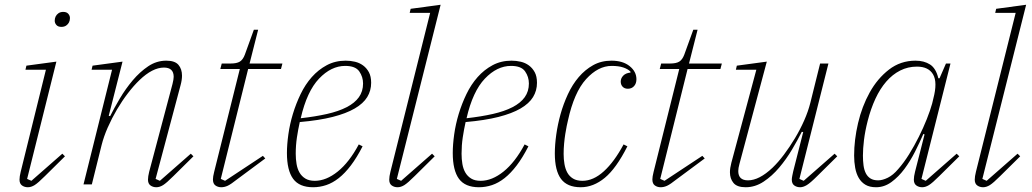

<svg xmlns="http://www.w3.org/2000/svg" viewBox="-20 -775 4337 807"><path d="M97 12Q83 12 72.5 4.5Q62 -3 62 -20Q62 -33 67 -53L173 -482H87L91 -499L217 -516L94 -23L112 -15L242 -129L253 -118L169 -35Q140 -6 125.5 3Q111 12 97 12ZM238 -662Q224 -662 217 -670Q210 -678 210 -688Q210 -698 214 -706Q218 -714 226 -719.5Q234 -725 246 -725Q260 -725 267 -717Q274 -709 274 -699Q274 -689 270 -681Q266 -673 258 -667.5Q250 -662 238 -662Z M637 12Q623 12 612.5 4.5Q602 -3 602 -20Q602 -33 607 -53L705 -422Q710 -442 710 -452Q710 -491 669 -491Q621 -491 566 -438Q542 -415 517.5 -383Q493 -351 471.5 -314.5Q450 -278 433 -239.5Q416 -201 407 -165L366 0H331L451 -482H365L369 -499L495 -516L437 -288L443 -287Q460 -321 484 -361.5Q508 -402 538 -437.5Q568 -473 603 -496.5Q638 -520 679 -520Q715 -520 730 -502.5Q745 -485 745 -457Q745 -439 739 -417L634 -23L652 -15L782 -129L793 -118L709 -35Q680 -6 665.5 3Q651 12 637 12Z M910 12Q896 12 885.5 4.5Q875 -3 875 -21Q875 -32 880 -52L988 -485H906L912 -508H949Q975 -508 988 -516Q1001 -524 1009 -545L1047 -650H1065L1029 -508H1167L1161 -485H1023L908 -23L926 -15L1085 -120L1095 -109L979 -23Q950 0 936.5 6Q923 12 910 12Z M1296 12Q1238 12 1212 -23.5Q1186 -59 1186 -132Q1186 -167 1192 -210Q1198 -253 1211 -296Q1224 -339 1243.5 -379.5Q1263 -420 1290.5 -451Q1318 -482 1353.5 -501Q1389 -520 1433 -520Q1453 -520 1472 -515.5Q1491 -511 1506 -500Q1521 -489 1530.5 -471.5Q1540 -454 1540 -427Q1540 -394 1523.5 -367Q1507 -340 1471 -319Q1435 -298 1378 -283.5Q1321 -269 1240 -262Q1233 -231 1228 -197.5Q1223 -164 1223 -129Q1223 -106 1226.5 -85.5Q1230 -65 1239 -49.5Q1248 -34 1263.5 -24.5Q1279 -15 1303 -15Q1351 -15 1399.5 -54Q1448 -93 1488 -168L1504 -160Q1480 -113 1455 -80Q1430 -47 1404 -26.5Q1378 -6 1351 3Q1324 12 1296 12ZM1244 -278Q1306 -285 1354.5 -296Q1403 -307 1437 -324.5Q1471 -342 1488.5 -366.5Q1506 -391 1506 -424Q1506 -452 1490 -475Q1474 -498 1431 -498Q1372 -498 1321 -444.5Q1270 -391 1244 -278Z M1651 12Q1637 12 1626.5 4.5Q1616 -3 1616 -20Q1616 -33 1621 -53L1788 -721H1702L1706 -738L1832 -755L1648 -23L1666 -15L1796 -129L1807 -118L1723 -35Q1694 -6 1679.5 3Q1665 12 1651 12Z M1993 12Q1935 12 1909 -23.5Q1883 -59 1883 -132Q1883 -167 1889 -210Q1895 -253 1908 -296Q1921 -339 1940.5 -379.5Q1960 -420 1987.5 -451Q2015 -482 2050.5 -501Q2086 -520 2130 -520Q2150 -520 2169 -515.5Q2188 -511 2203 -500Q2218 -489 2227.5 -471.5Q2237 -454 2237 -427Q2237 -394 2220.5 -367Q2204 -340 2168 -319Q2132 -298 2075 -283.5Q2018 -269 1937 -262Q1930 -231 1925 -197.5Q1920 -164 1920 -129Q1920 -106 1923.5 -85.5Q1927 -65 1936 -49.5Q1945 -34 1960.5 -24.5Q1976 -15 2000 -15Q2048 -15 2096.5 -54Q2145 -93 2185 -168L2201 -160Q2177 -113 2152 -80Q2127 -47 2101 -26.5Q2075 -6 2048 3Q2021 12 1993 12ZM1941 -278Q2003 -285 2051.5 -296Q2100 -307 2134 -324.5Q2168 -342 2185.5 -366.5Q2203 -391 2203 -424Q2203 -452 2187 -475Q2171 -498 2128 -498Q2069 -498 2018 -444.5Q1967 -391 1941 -278Z M2421 12Q2364 12 2338 -23Q2312 -58 2312 -130Q2312 -166 2318 -209Q2324 -252 2336 -295Q2348 -338 2367 -379Q2386 -420 2412.5 -451Q2439 -482 2473 -501Q2507 -520 2550 -520Q2598 -520 2626.5 -497Q2655 -474 2655 -442Q2655 -424 2645 -413Q2635 -402 2619 -402Q2605 -402 2597 -410.5Q2589 -419 2589 -432Q2589 -446 2599.5 -457Q2610 -468 2630 -470V-474Q2619 -485 2599.5 -491.5Q2580 -498 2551 -498Q2494 -498 2443.5 -442.5Q2393 -387 2367 -268Q2365 -260 2362 -245.5Q2359 -231 2356 -212Q2353 -193 2351 -171.5Q2349 -150 2349 -128Q2349 -106 2352.5 -85.5Q2356 -65 2364.5 -49.5Q2373 -34 2388.5 -24.5Q2404 -15 2428 -15Q2474 -15 2518 -55Q2562 -95 2601 -168L2617 -160Q2570 -67 2522 -27.5Q2474 12 2421 12Z M2757 12Q2743 12 2732.5 4.5Q2722 -3 2722 -21Q2722 -32 2727 -52L2835 -485H2753L2759 -508H2796Q2822 -508 2835 -516Q2848 -524 2856 -545L2894 -650H2912L2876 -508H3014L3008 -485H2870L2755 -23L2773 -15L2932 -120L2942 -109L2826 -23Q2797 0 2783.5 6Q2770 12 2757 12Z M3114 12Q3078 12 3063 -6Q3048 -24 3048 -51Q3048 -68 3054 -91L3159 -482H3073L3077 -499L3203 -516L3088 -86Q3083 -68 3083 -56Q3083 -17 3124 -17Q3171 -17 3227 -70Q3251 -93 3275 -125Q3299 -157 3321 -193.5Q3343 -230 3360 -268.5Q3377 -307 3386 -343L3427 -508H3462L3340 -23L3358 -15L3488 -129L3499 -118L3415 -35Q3386 -6 3371 3Q3356 12 3343 12Q3329 12 3318.5 4.5Q3308 -3 3308 -20Q3308 -26 3310 -36Q3312 -46 3314 -55L3356 -220L3350 -221Q3333 -187 3309 -146.5Q3285 -106 3255 -70.5Q3225 -35 3189.5 -11.5Q3154 12 3114 12Z M3662 12Q3635 12 3617.5 1.5Q3600 -9 3589.5 -27Q3579 -45 3574.5 -69.5Q3570 -94 3570 -121Q3570 -187 3586.5 -257.5Q3603 -328 3635.5 -386.5Q3668 -445 3716.5 -482.5Q3765 -520 3828 -520Q3864 -520 3889 -504Q3914 -488 3924 -446H3929L3956 -508H3975L3853 -23L3871 -15L4001 -129L4012 -118L3928 -35Q3899 -6 3884.5 3Q3870 12 3856 12Q3842 12 3831.5 4.5Q3821 -3 3821 -20Q3821 -33 3826 -53L3866 -210L3861 -212Q3846 -177 3826 -137.5Q3806 -98 3781.5 -65Q3757 -32 3727 -10Q3697 12 3662 12ZM3671 -17Q3689 -17 3711.5 -28Q3734 -39 3755 -64Q3779 -91 3801 -126.5Q3823 -162 3842 -200Q3861 -238 3875.5 -274.5Q3890 -311 3898 -340L3903 -361Q3921 -429 3902 -462Q3883 -495 3834 -495Q3796 -495 3763.5 -478.5Q3731 -462 3705 -432Q3679 -402 3659.5 -360Q3640 -318 3627 -267Q3616 -224 3611.5 -187Q3607 -150 3607 -121Q3607 -99 3609.5 -80Q3612 -61 3619 -47Q3626 -33 3638.5 -25Q3651 -17 3671 -17Z M4112 12Q4098 12 4087.5 4.5Q4077 -3 4077 -20Q4077 -33 4082 -53L4249 -721H4163L4167 -738L4293 -755L4109 -23L4127 -15L4257 -129L4268 -118L4184 -35Q4155 -6 4140.5 3Q4126 12 4112 12Z"/></svg>

Font: IBM Plex Serif ExtLt
Style: Italic
Weight: 200
Italic angle: -14°
Designer: Mike Abbink, Paul van der Laan, Pieter van Rosmalen
Foundry: Bold Monday
Version: Version 3.001